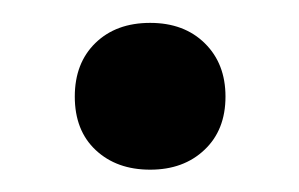

<svg xmlns="http://www.w3.org/2000/svg" viewBox="-20 -366 268 172"><path d="M114.5 -214Q84.5 -214 65.8 -231.5Q47 -249 47 -279.5Q47 -309.5 65.5 -327.5Q84 -345.5 114.5 -345.5Q145 -345.5 163.5 -327.2Q182 -309 182 -279.5Q182 -249.5 163.2 -231.8Q144.5 -214 114.5 -214Z"/></svg>

Font: Encode Sans Semi Condensed Medium
Style: Regular
Weight: 500
Width: 4
Designer: Multiple Designers
Foundry: Impallari Type
Version: Version 3.000; ttfautohint (v1.8.3) -l 8 -r 50 -G 200 -x 14 